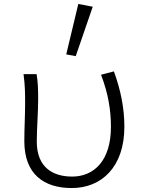

<svg xmlns="http://www.w3.org/2000/svg" viewBox="-20 -937 740 971"><path d="M315 -662 363 -653 449 -903 376 -917ZM103 -223C103 -56 202 14 343 14C493 14 609 -92 609 -296C609 -391 590 -483 556 -576L491 -559C528 -462 541 -379 541 -295C541 -123 454 -44 345 -44C250 -44 166 -88 166 -221C166 -283 173 -370 173 -434C173 -482 172 -523 165 -562H99C107 -504 107 -460 107 -415C107 -351 103 -286 103 -223Z"/></svg>

Font: Kawkab Mono Light
Style: Regular
Weight: 300
Monospace: yes
Designer: Abdullah Arif
Foundry: Abdullah Arif
Version: Version 1.000;PS 000.500;hotconv 1.0.88;makeotf.lib2.5.64775